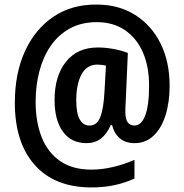

<svg xmlns="http://www.w3.org/2000/svg" viewBox="-20 -740 807 841"><path d="M723 -364Q723 -292 705 -235Q687 -178 652.5 -145.5Q618 -113 570 -113Q530 -113 505 -134Q480 -155 471 -192H465Q448 -153 422 -133Q396 -113 359 -113Q292 -113 255.5 -163.5Q219 -214 219 -302Q219 -407 269 -469.5Q319 -532 408 -532Q442 -532 477.5 -525.5Q513 -519 540 -508L531 -302Q530 -288 529.5 -274.5Q529 -261 529 -251Q529 -217 540 -203.5Q551 -190 569 -190Q599 -190 616 -234Q633 -278 633 -365Q633 -449 605.5 -511.5Q578 -574 526.5 -608.5Q475 -643 404 -643Q336 -643 285.5 -615Q235 -587 202 -539Q169 -491 152.5 -428Q136 -365 136 -295Q136 -206 162.5 -139Q189 -72 243.5 -34.5Q298 3 380 3Q427 3 477 -9Q527 -21 569 -40V42Q528 61 481.5 71Q435 81 381 81Q220 81 132.5 -17Q45 -115 45 -290Q45 -419 89.5 -516Q134 -613 214.5 -667Q295 -721 403 -720Q500 -720 572 -674.5Q644 -629 683.5 -549Q723 -469 723 -364ZM314 -301Q314 -243 329.5 -216.5Q345 -190 372 -190Q404 -190 419 -226.5Q434 -263 438 -344L444 -452Q426 -457 406 -457Q360 -457 337 -414Q314 -371 314 -301Z"/></svg>

Font: Noto Sans Bengali Condensed SemiBold
Style: Regular
Weight: 600
Width: 3
Designer: Joana Ranito - Universal Thirst; Jelle Bosma - Monotype Design Team
Foundry: Universal Thirst ehf.
Version: Version 3.000; ttfautohint (v1.8.4.7-5d5b)